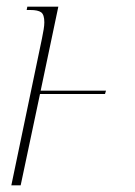

<svg xmlns="http://www.w3.org/2000/svg" viewBox="-20 -556 405 576"><path d="M106 -441Q109 -456 111 -468Q113 -480 113 -489Q113 -512 103.5 -519Q94 -526 71 -526H60L62 -536H155L102 -284H298L295 -274H100L42 0H14Z"/></svg>

Font: Noto Serif Display ExtraCondensed Thin
Style: Italic
Weight: 100
Width: 2
Italic angle: -12°
Designer: Monotype Design Team
Foundry: Monotype Imaging Inc.
Version: Version 2.009